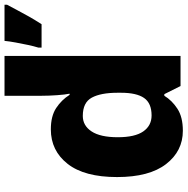

<svg xmlns="http://www.w3.org/2000/svg" viewBox="-10 -790 810 829"><g transform="rotate(-90 394.5 -375.0)"><path d="M245 10Q157 10 101 -62.5Q45 -135 45 -274Q45 -415 102 -487.5Q159 -560 251 -560Q308 -560 343 -537Q378 -514 400 -479H405Q401 -498 398.5 -533Q396 -568 396 -599V-760H568V0H438L403 -70H396Q376 -37 340 -13.5Q304 10 245 10ZM311 -125Q364 -125 386.5 -157.5Q409 -190 409 -257V-272Q409 -344 388 -383Q367 -422 309 -422Q267 -422 242 -384Q217 -346 217 -271Q217 -197 242 -161Q267 -125 311 -125ZM789 -749Q777 -727 764.5 -703Q752 -679 737.5 -653.5Q723 -628 705 -600H604V-614Q610 -633 615.5 -659Q621 -685 626 -712Q631 -739 633 -760H789Z"/></g></svg>

Font: Noto Sans Syriac Eastern ExtraBold
Style: Regular
Weight: 800
Designer: Patrick Giasson and the Monotype Design Team
Foundry: Monotype Imaging Inc.
Version: Version 3.001